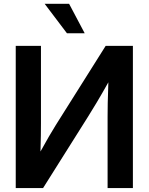

<svg xmlns="http://www.w3.org/2000/svg" viewBox="-20 -962 760 982"><path d="M659.7 0H530.3V-365.7Q530.3 -389.6 531 -435.1Q531.7 -480.5 534.2 -541Q501 -481.9 473.4 -435.8Q445.8 -389.6 430.2 -365.2L200.2 0H60.5V-727.5H189.5V-331.1Q189.5 -309.6 189 -268.8Q188.5 -228 187 -187Q208.5 -226.1 230.2 -263.7Q252 -301.3 265.1 -321.8L520.5 -727.5H659.7ZM322.3 -792 208.5 -942.4H333.5L413.1 -792Z"/></svg>

Font: Inter Display SemiBold
Style: Regular
Weight: 600
Designer: Rasmus Andersson
Foundry: rsms
Version: Version 4.001;git-9221beed3